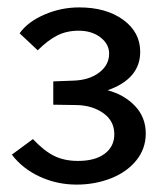

<svg xmlns="http://www.w3.org/2000/svg" viewBox="-20 -877 440 519"><path d="M100 -837.5C70 -824.5 47.7 -807.7 33 -787L82 -741C100 -759 117.5 -772.3 134.5 -781C151.5 -789.7 171 -794 193 -794C216.3 -794 235.8 -788 251.5 -776C267.2 -764 275 -749.3 275 -732C275 -711.3 265.8 -694.2 247.5 -680.5C229.2 -666.8 205.7 -659.7 177 -659L124 -657V-594L188 -593C216 -592.3 239.8 -585 259.5 -571C279.2 -557 289 -538 289 -514C289 -492 280.3 -474.5 263 -461.5C245.7 -448.5 221.7 -442 191 -442C166.3 -442 144.8 -446.5 126.5 -455.5C108.2 -464.5 89 -479.7 69 -501L12 -459C31.3 -433.7 56.5 -413.8 87.5 -399.5C118.5 -385.2 151.7 -378 187 -378C220.3 -378 251.3 -383.7 280 -395C308.7 -406.3 331.5 -422.5 348.5 -443.5C365.5 -464.5 374 -488.7 374 -516C374 -545.3 364.3 -570.2 345 -590.5C325.7 -610.8 301 -625 271 -633C329.7 -653.7 359 -688.3 359 -737C359 -772.3 343.7 -801.2 313 -823.5C282.3 -845.8 242.7 -857 194 -857C161.3 -857 130 -850.5 100 -837.5Z"/></svg>

Font: Morrison SemiBold
Style: Regular
Weight: 600
Designer: Pablo Impallari, Rodrigo Fuenzalida (Modified by Dan O. Williams)
Version: Version 0.030; ttfautohint (v1.8.1)